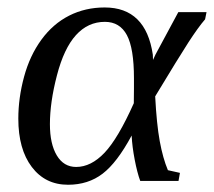

<svg xmlns="http://www.w3.org/2000/svg" viewBox="-20 -492 582 522"><path d="M469.2 -22 465.3 0H361.3Q353 -22.5 346.2 -57.9Q339.4 -93.3 337.9 -123.5Q298.3 -49.8 259 -19.8Q219.7 10.3 165 10.3Q103 10.3 66.4 -38.1Q29.8 -86.4 29.8 -169.4Q29.8 -225.6 45.4 -283.2Q61 -340.8 92.5 -384Q124 -427.2 168 -449.5Q211.9 -471.7 264.6 -471.7Q376.5 -471.7 395.5 -343.3L396 -329.1L402.8 -343.8L464.8 -459H541.5L537.6 -439.5Q519 -418 492.4 -377Q465.8 -335.9 401.9 -230Q405.8 -154.8 414.3 -108.2Q422.9 -61.5 436.5 -29.3ZM344.2 -279.3Q344.2 -360.4 325 -396.5Q305.7 -432.6 265.1 -432.6Q219.2 -432.6 186.5 -396.5Q153.8 -360.4 134.8 -287.1Q115.7 -213.9 115.7 -154.3Q115.7 -100.6 134.5 -69.3Q153.3 -38.1 187 -38.1Q227.5 -38.1 264.2 -76.7Q300.8 -115.2 343.8 -211.4L344.2 -251Z"/></svg>

Font: Liberation Serif
Style: Italic
Weight: 400
Italic angle: -16.333°
Designer: Steve Matteson
Foundry: Ascender Corporation
Version: Version 2.1.5